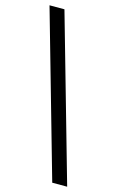

<svg xmlns="http://www.w3.org/2000/svg" viewBox="-121 -784 536 882"><g transform="rotate(15 147.0 -343.0)"><path d="M294 49H223L0 -735H71Z"/></g></svg>

Font: Archivo
Style: Regular
Weight: 400
Designer: Hector Gatti
Foundry: Omnibus-Type
Version: Version 2.001